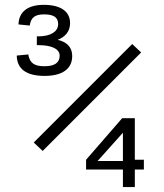

<svg xmlns="http://www.w3.org/2000/svg" viewBox="-20 -754 660 774"><path d="M156.5 -734.5C92 -734.5 56 -706.5 54.5 -655.5L100 -651C104.5 -686.5 125 -696 158 -696C193 -696 214.5 -686 214.5 -657C214.5 -626.5 183.5 -607.5 135.5 -607.5H128.5V-572H136C182 -572 220.5 -559.5 220.5 -529.5C220.5 -500.5 199 -487 159.5 -487C122 -487 100 -497 94 -534.5L47.5 -530C48.5 -476 86 -448 159.5 -448C231.5 -448 271 -476.5 271 -527.5C271 -567.5 245.5 -585.5 212.5 -593.5C240 -604 262.5 -625 262.5 -660.5C262.5 -709.5 222.5 -734.5 156.5 -734.5ZM116 -179.5 152 -145.5 549 -542.5 513 -576.5ZM327 -70.5H475.5V0H523.5V-70.5H560V-110H523.5V-277.5H472.5L327 -110ZM373.5 -105 475.5 -219V-105Z"/></svg>

Font: Monaspace Argon ExtraLight
Style: Regular
Weight: 200
Designer: Riley Cran & the Lettermatic Team
Foundry: Lettermatic
Version: Version 1.000 (Monaspace Argon)